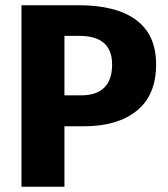

<svg xmlns="http://www.w3.org/2000/svg" viewBox="-20 -713 640 733"><path d="M302 -231H226V0H62V-693H280Q424 -693 500 -636.5Q576 -580 576 -467Q576 -350 502.5 -290.5Q429 -231 302 -231ZM283 -576H226V-349H291Q347 -349 377.5 -378Q408 -407 408 -467Q408 -576 283 -576Z"/></svg>

Font: Fira Mono
Style: Bold
Weight: 700
Monospace: yes
Designer: Carrois Corporate & Edenspiekermann AG
Foundry: Carrois Corporate GbR & Edenspiekermann AG
Version: Version 3.206